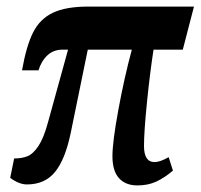

<svg xmlns="http://www.w3.org/2000/svg" viewBox="-20 -556 610 584"><path d="M322 -81Q322 -124 340 -222Q358 -320 381 -405H247L195 -151Q178 -70 147 -32.5Q116 5 62 5Q38 5 11 -15L23 -74Q47 -74 64 -81Q81 -88 97 -112Q113 -136 126 -184L187 -405H170Q143 -405 124.5 -388Q106 -371 97 -342H47Q60 -416 80.5 -457Q101 -498 140.5 -517Q180 -536 249 -536H570L536 -405H447Q436 -334 427 -244.5Q418 -155 418 -112Q418 -63 450 -63Q467 -63 493 -78L506 -37Q480 -15 455 -3.5Q430 8 398 8Q362 8 342 -14Q322 -36 322 -81Z"/></svg>

Font: Noto Serif CondExtraBold
Style: Italic
Weight: 800
Width: 3
Italic angle: -12°
Designer: Monotype Design Team
Foundry: Monotype Imaging Inc.
Version: Version 1.001